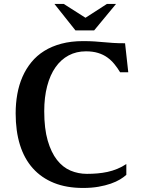

<svg xmlns="http://www.w3.org/2000/svg" viewBox="-20 -933 720 964"><path d="M397 -726.6Q431.6 -726.6 455.3 -724.9Q479 -723.1 501 -721.2Q522.9 -719.2 547.4 -717.5Q571.8 -715.8 607.9 -715.8L624 -570.3H583Q569.8 -592.3 554.2 -611.3Q538.6 -630.4 518.6 -644.8Q498.5 -659.2 472.2 -667.2Q445.8 -675.3 411.6 -675.3Q363.3 -675.3 324.7 -654.8Q286.1 -634.3 258.8 -595.5Q231.4 -556.6 216.8 -500.7Q202.1 -444.8 202.1 -374.5Q202.1 -287.1 219.5 -227.3Q236.8 -167.5 266.1 -130.1Q295.4 -92.8 334.2 -76.4Q373 -60.1 416.5 -60.1Q442.9 -60.1 468.8 -62.3Q494.6 -64.5 519.5 -69.8Q544.4 -75.2 568.4 -85Q592.3 -94.7 614.3 -109.4V-55.2Q602.1 -43.9 582.8 -32.2Q563.5 -20.5 536.4 -11Q509.3 -1.5 474.6 4.6Q439.9 10.7 397 10.7Q314 10.7 251 -14.6Q188 -40 145 -87.9Q102.1 -135.7 80.3 -205.3Q58.6 -274.9 58.6 -363.8Q58.6 -414.1 66.9 -460.4Q75.2 -506.8 92.8 -547.1Q110.4 -587.4 137.5 -620.6Q164.6 -653.8 202.1 -677.2Q239.7 -700.7 288.3 -713.6Q336.9 -726.6 397 -726.6ZM409.2 -843.8 516.6 -913.1H562.5L452.6 -780.3H358.9L253.4 -913.1H300.3Z"/></svg>

Font: Arian AMU Serif
Style: Bold
Weight: 700
Designer: Ruben Hakobyan (Tarumian)
Foundry: Ruben Hakobyan (Tarumian)
Version: Version 1.002